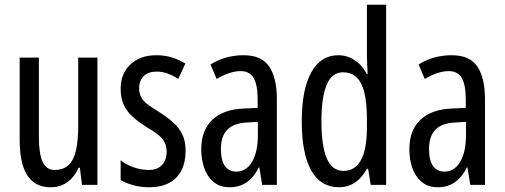

<svg xmlns="http://www.w3.org/2000/svg" viewBox="-20 -780 2129 810"><path d="M391 -537V0H326L317 -72H311Q300 -46 282.5 -27.5Q265 -9 243 0.5Q221 10 195 10Q147 10 118 -14.5Q89 -39 76 -83Q63 -127 63 -187V-537H144V-202Q144 -131 160 -97Q176 -63 210 -63Q247 -63 269 -83.5Q291 -104 300.5 -145.5Q310 -187 310 -251V-537Z M763 -144Q763 -95 745 -60.5Q727 -26 693 -8Q659 10 611 10Q574 10 543 1.5Q512 -7 489 -20V-104Q511 -86 543 -74.5Q575 -63 608 -63Q643 -63 663 -83.5Q683 -104 683 -141Q683 -162 675 -178.5Q667 -195 649 -210Q631 -225 601 -242Q568 -263 542.5 -285Q517 -307 503 -336Q489 -365 489 -406Q489 -470 530.5 -508.5Q572 -547 639 -547Q674 -547 704 -538Q734 -529 762 -512L732 -447Q711 -461 688 -469.5Q665 -478 640 -478Q606 -478 586.5 -459Q567 -440 567 -408Q567 -387 575 -371Q583 -355 602 -340.5Q621 -326 652 -307Q685 -286 710 -264Q735 -242 749 -213.5Q763 -185 763 -144Z M1008 -547Q1084 -547 1116 -499Q1148 -451 1148 -362V0H1086L1074 -74H1072Q1058 -46 1040 -27.5Q1022 -9 999.5 0.5Q977 10 949 10Q908 10 881 -12.5Q854 -35 841.5 -71.5Q829 -108 829 -150Q829 -230 875 -274Q921 -318 1006 -322L1067 -325V-360Q1067 -422 1050 -451Q1033 -480 995 -480Q973 -480 948 -472Q923 -464 894 -447L868 -508Q900 -528 935 -537.5Q970 -547 1008 -547ZM1020 -263Q965 -260 938.5 -232.5Q912 -205 912 -152Q912 -103 929 -79.5Q946 -56 977 -56Q1019 -56 1043.5 -97.5Q1068 -139 1068 -212V-266Z M1410 10Q1333 10 1293 -61Q1253 -132 1253 -268Q1253 -402 1293 -474.5Q1333 -547 1407 -547Q1432 -547 1454 -538Q1476 -529 1495 -511.5Q1514 -494 1527 -468H1531Q1530 -491 1529 -508.5Q1528 -526 1528 -542V-760H1609V0H1544L1533 -68H1528Q1514 -43 1496.5 -25.5Q1479 -8 1457.5 1Q1436 10 1410 10ZM1429 -59Q1478 -59 1503 -105Q1528 -151 1528 -244V-274Q1528 -378 1504 -426.5Q1480 -475 1427 -475Q1380 -475 1358 -422Q1336 -369 1336 -268Q1336 -165 1358.5 -112Q1381 -59 1429 -59Z M1886 -547Q1962 -547 1994 -499Q2026 -451 2026 -362V0H1964L1952 -74H1950Q1936 -46 1918 -27.5Q1900 -9 1877.5 0.5Q1855 10 1827 10Q1786 10 1759 -12.5Q1732 -35 1719.5 -71.5Q1707 -108 1707 -150Q1707 -230 1753 -274Q1799 -318 1884 -322L1945 -325V-360Q1945 -422 1928 -451Q1911 -480 1873 -480Q1851 -480 1826 -472Q1801 -464 1772 -447L1746 -508Q1778 -528 1813 -537.5Q1848 -547 1886 -547ZM1898 -263Q1843 -260 1816.5 -232.5Q1790 -205 1790 -152Q1790 -103 1807 -79.5Q1824 -56 1855 -56Q1897 -56 1921.5 -97.5Q1946 -139 1946 -212V-266Z"/></svg>

Font: Noto Sans Khmer ExtraCondensed
Style: Regular
Weight: 400
Width: 2
Designer: Danh Hong and the Monotype Design Team
Foundry: Monotype Imaging Inc.
Version: Version 2.004